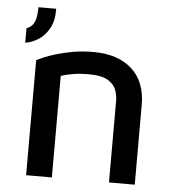

<svg xmlns="http://www.w3.org/2000/svg" viewBox="-49 -711 700 757"><g transform="rotate(5 300.5 -332.0)"><path d="M82 0V-455Q89 -459 108.5 -467.5Q128 -476 157.5 -485Q187 -494 224 -500.5Q261 -507 304 -507Q402 -507 457 -457Q512 -407 512 -316V0H410V-324Q410 -344 402.5 -365.5Q395 -387 370 -402.5Q345 -418 291 -418Q260 -418 232.5 -413.5Q205 -409 184 -402V0ZM33 -520V-577Q51 -584 59.5 -597.5Q68 -611 70.5 -629Q73 -647 73 -664H143Q144 -618 127.5 -587.5Q111 -557 85.5 -540.5Q60 -524 33 -520Z"/></g></svg>

Font: Maven Pro Medium
Style: Regular
Weight: 500
Designer: Joe Prince
Foundry: Joe Prince
Version: Version 2.103